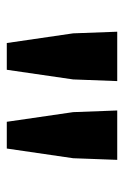

<svg xmlns="http://www.w3.org/2000/svg" viewBox="82 -808 372 577"><g transform="rotate(90 268.5 -520.0)"><path d="M109.8 -353.9 80.7 -553.3 75.8 -685.8H224.2L219.2 -553.3L190.2 -353.9ZM346.5 -353.9 317.5 -553.3 312.5 -685.8H460.9L456 -553.3L426.9 -353.9Z"/></g></svg>

Font: Source Sans 3 VF
Style: Regular
Weight: 200
Designer: Paul D. Hunt
Foundry: Adobe
Version: Version 3.046;hotconv 1.0.118;makeotfexe 2.5.65603